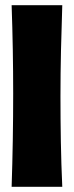

<svg xmlns="http://www.w3.org/2000/svg" viewBox="-20 -723 286 743"><path d="M221 -703Q218 -615 216 -527Q214 -439 214 -350Q214 -262 215.5 -175Q217 -88 221 0H25Q31 -180 31 -361Q31 -532 25 -703Z"/></svg>

Font: CAT Rhythmus
Style: Regular
Weight: 400
Designer: Peter Wiegel nach alter Vorlage
Foundry: Peter Wiegel
Version: 1.000